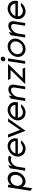

<svg xmlns="http://www.w3.org/2000/svg" viewBox="2076 -2760 874 5065"><g transform="rotate(-90 2512.5 -227.0)"><path d="M13 136 78 190 119 -70C146 -25 188 11 261 11C365 11 487 -83 509 -225C528 -344 470 -462 336 -462C262 -462 205 -424 163 -379L174 -451H106ZM144 -225C159 -318 224 -387 318 -387C402 -387 444 -310 431 -225C419 -147 356 -68 268 -68C175 -68 132 -147 144 -225Z M542 0H615L645 -191C654 -247 681 -292 713 -323C741 -351 781 -375 829 -375C874 -375 884 -368 900 -356L941 -425C915 -438 907 -447 849 -447C771 -447 713 -401 670 -349L686 -451L605 -397Z M917 -226C896 -95 988 11 1119 11C1205 11 1288 -35 1341 -104C1341 -104 1284 -129 1243 -99C1210 -75 1172 -60 1131 -60C1051 -60 991 -116 987 -192H1389L1395 -226C1416 -357 1325 -462 1194 -462C1063 -462 938 -357 917 -226ZM998 -257C1025 -334 1102 -391 1183 -391C1264 -391 1322 -334 1324 -257Z M1418 -451 1595 11 1919 -451H1839L1619 -132L1499 -451Z M1872 -226C1851 -95 1943 11 2074 11C2160 11 2243 -35 2296 -104C2296 -104 2239 -129 2198 -99C2165 -75 2127 -60 2086 -60C2006 -60 1946 -116 1942 -192H2344L2350 -226C2371 -357 2280 -462 2149 -462C2018 -462 1893 -357 1872 -226ZM1953 -257C1980 -334 2057 -391 2138 -391C2219 -391 2277 -334 2279 -257Z M2382 0H2456L2486 -187C2495 -243 2523 -288 2555 -319C2583 -347 2623 -371 2671 -371C2726 -371 2745 -331 2736 -276L2692 0H2764L2809 -284C2824 -379 2785 -443 2690 -443C2612 -443 2554 -397 2511 -345L2524 -432L2442 -377Z M2828 0H3265L3232 -66H2983L3358 -451H2935L2968 -385H3203Z M3428 -583C3423 -549 3447 -522 3481 -522C3515 -522 3547 -549 3552 -583C3557 -617 3534 -644 3500 -644C3466 -644 3433 -617 3428 -583ZM3362 0H3435L3506 -451H3433Z M3546 -226C3525 -95 3617 11 3748 11C3879 11 4003 -95 4024 -226C4045 -357 3954 -462 3823 -462C3692 -462 3567 -357 3546 -226ZM3618 -226C3633 -318 3720 -391 3812 -391C3904 -391 3967 -318 3952 -226C3937 -134 3852 -60 3760 -60C3668 -60 3603 -134 3618 -226Z M4056 0H4130L4160 -187C4169 -243 4197 -288 4229 -319C4257 -347 4297 -371 4345 -371C4400 -371 4419 -331 4410 -276L4366 0H4438L4483 -284C4498 -379 4459 -443 4364 -443C4286 -443 4228 -397 4185 -345L4198 -432L4116 -377Z M4544 -226C4523 -95 4615 11 4746 11C4832 11 4915 -35 4968 -104C4968 -104 4911 -129 4870 -99C4837 -75 4799 -60 4758 -60C4678 -60 4618 -116 4614 -192H5016L5022 -226C5043 -357 4952 -462 4821 -462C4690 -462 4565 -357 4544 -226ZM4625 -257C4652 -334 4729 -391 4810 -391C4891 -391 4949 -334 4951 -257Z"/></g></svg>

Font: Charger Pro
Style: Obl
Weight: 400
Designer: Jasper
Foundry: Cannot Into Space Fonts
Version: Version 1.09